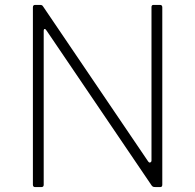

<svg xmlns="http://www.w3.org/2000/svg" viewBox="-20 -762 795 782"><path d="M632 -742Q641 -742 641 -732V-10Q641 -5 639 -2.5Q637 0 632 0H617Q611 0 606.5 -0.5Q602 -1 598 -6L170 -637Q165 -645 161.5 -644Q158 -643 158 -637V-9Q158 0 148 0H123Q114 0 114 -10V-732Q114 -742 123 -742H141Q147 -742 150 -741Q153 -740 156 -735L583 -105Q588 -98 592.5 -100.5Q597 -103 597 -107V-733Q597 -742 605 -742Z"/></svg>

Font: Libre Franklin Thin Thin
Style: Regular
Weight: 250
Version: Version 3.000